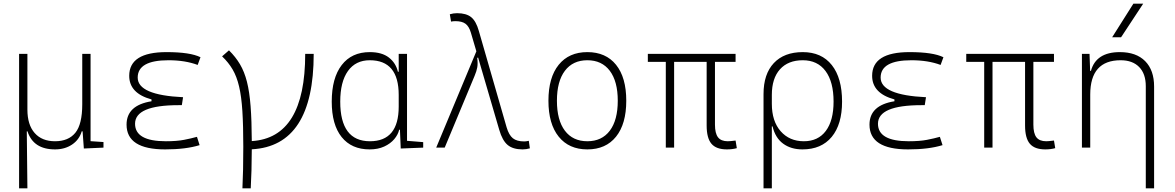

<svg xmlns="http://www.w3.org/2000/svg" viewBox="-20 -815 6485 1060"><path d="M283.7 9.8Q164.1 9.8 131.8 -89.8H127.9L131.3 224.6H85.4V-517.6H131.3V-210Q131.3 -126 171.4 -80.6Q211.4 -35.2 283.7 -35.2Q357.9 -35.2 396 -82Q434.1 -128.9 434.1 -239.3V-517.6H480V-35.6L551.3 -30.8V0L442.9 4.9L436 -89.8H431.2Q417.5 -43.5 377.7 -16.8Q337.9 9.8 283.7 9.8Z M891.6 9.8Q678.7 9.8 678.7 -127Q678.7 -233.9 816.4 -255.9V-266.1Q693.4 -299.8 693.4 -396.5Q693.4 -527.3 899.4 -527.3Q1029.8 -527.3 1086.9 -499L1071.3 -456.5Q1002.4 -482.4 910.2 -482.4Q740.2 -482.4 740.2 -386.7Q740.2 -290 990.7 -278.3L983.9 -234.4H965.8Q725.6 -234.4 725.6 -131.8Q725.6 -35.2 895.5 -35.2Q956.1 -35.2 996.1 -43Q1036.1 -50.8 1067.4 -59.6L1082 -13.7Q1005.9 9.8 891.6 9.8Z M1318.4 224.6Q1320.8 176.8 1322 119.4Q1323.2 62 1323.2 -4.9Q1323.2 -121.1 1318.1 -201.7Q1313 -282.2 1300 -337.4Q1287.1 -392.6 1264.2 -431.6Q1241.2 -470.7 1206.1 -503.9L1244.1 -537.1Q1280.8 -501 1304.9 -460.2Q1329.1 -419.4 1343.3 -363.8Q1357.4 -308.1 1363.5 -228.8Q1369.6 -149.4 1370.1 -36.1Q1665 -54.2 1665 -517.6H1711.9Q1711.9 -8.8 1370.1 9.3Q1369.6 133.8 1364.3 224.6Z M2020.5 9.8Q1920.9 9.8 1866.2 -58.3Q1811.5 -126.5 1811.5 -253.9Q1811.5 -384.3 1866.5 -455.8Q1921.4 -527.3 2021.5 -527.3Q2088.4 -527.3 2127 -497.3Q2165.5 -467.3 2176.8 -418.9H2181.2V-517.6H2227.1V-37.6L2316.4 -30.3V0L2192.4 4.9L2188 -98.6H2183.6Q2177.7 -71.8 2156.7 -46.9Q2135.7 -22 2101.3 -6.1Q2066.9 9.8 2020.5 9.8ZM2181.2 -226.6V-291Q2181.2 -482.4 2021.5 -482.4Q1943.4 -482.4 1900.9 -422.9Q1858.4 -363.3 1858.4 -253.9Q1858.4 -35.2 2022.5 -35.2Q2181.2 -35.2 2181.2 -226.6Z M2865.2 9.8Q2812 9.8 2782.7 -14.6Q2753.4 -39.1 2736.3 -98.1L2619.6 -497.1L2614.7 -495.6Q2618.7 -464.8 2615 -443.6Q2611.3 -422.4 2600.1 -396L2435.1 0H2388.2L2609.9 -531.7L2579.6 -634.8Q2569.3 -669.4 2550 -683.8Q2530.8 -698.2 2493.7 -698.2Q2481.9 -698.2 2470.2 -695.8L2463.4 -736.3Q2483.4 -742.2 2503.4 -742.2Q2554.2 -742.2 2581.3 -720.2Q2608.4 -698.2 2623.5 -644.5L2776.9 -112.3Q2789.6 -69.3 2811.3 -51.8Q2833 -34.2 2875 -34.2Q2884.3 -34.2 2899.4 -37.6L2905.3 3.9Q2885.3 9.8 2865.2 9.8Z M3222.7 9.8Q3121.1 9.8 3064.5 -60.5Q3007.8 -130.9 3007.8 -258.8Q3007.8 -387.2 3064.5 -457.3Q3121.1 -527.3 3222.7 -527.3Q3324.7 -527.3 3381.1 -457.3Q3437.5 -387.2 3437.5 -258.8Q3437.5 -130.9 3381.1 -60.5Q3324.7 9.8 3222.7 9.8ZM3222.7 -35.2Q3302.7 -35.2 3346.7 -93.5Q3390.6 -151.9 3390.6 -258.8Q3390.6 -365.7 3346.7 -424.1Q3302.7 -482.4 3222.7 -482.4Q3142.6 -482.4 3098.6 -424.1Q3054.7 -365.7 3054.7 -258.8Q3054.7 -151.9 3098.6 -93.5Q3142.6 -35.2 3222.7 -35.2Z M3993.2 9.8Q3934.1 9.8 3907.7 -21.5Q3881.3 -52.7 3881.3 -122.1V-473.6H3701.7V0H3655.8V-473.6H3556.6V-517.6H4041V-473.6H3927.2V-127Q3927.2 -78.6 3944.1 -56.9Q3960.9 -35.2 3998 -35.2Q4004.4 -35.2 4014.6 -36.1Q4024.9 -37.1 4041 -39.1L4047.9 2.9Q4023.4 9.8 3993.2 9.8Z M4410.2 9.8Q4346.7 9.8 4303.5 -22Q4260.3 -53.7 4245.1 -117.2H4241.2V224.6H4195.3V-295.4Q4195.3 -406.2 4252.2 -466.8Q4309.1 -527.3 4412.1 -527.3Q4515.6 -527.3 4572.3 -455.8Q4628.9 -384.3 4628.9 -253.9Q4628.9 -128.4 4571.8 -59.3Q4514.6 9.8 4410.2 9.8ZM4241.2 -242.2Q4241.2 -146 4289.8 -90.6Q4338.4 -35.2 4418 -35.2Q4496.6 -35.2 4539.3 -92.3Q4582 -149.4 4582 -253.9Q4582 -363.3 4537.6 -422.9Q4493.2 -482.4 4412.1 -482.4Q4331.1 -482.4 4286.1 -432.4Q4241.2 -382.3 4241.2 -291Z M4993.2 9.8Q4780.3 9.8 4780.3 -127Q4780.3 -233.9 4918 -255.9V-266.1Q4794.9 -299.8 4794.9 -396.5Q4794.9 -527.3 5001 -527.3Q5131.3 -527.3 5188.5 -499L5172.9 -456.5Q5104 -482.4 5011.7 -482.4Q4841.8 -482.4 4841.8 -386.7Q4841.8 -290 5092.3 -278.3L5085.4 -234.4H5067.4Q4827.1 -234.4 4827.1 -131.8Q4827.1 -35.2 4997.1 -35.2Q5057.6 -35.2 5097.7 -43Q5137.7 -50.8 5168.9 -59.6L5183.6 -13.7Q5107.4 9.8 4993.2 9.8Z M5751 9.8Q5691.9 9.8 5665.5 -21.5Q5639.2 -52.7 5639.2 -122.1V-473.6H5459.5V0H5413.6V-473.6H5314.5V-517.6H5798.8V-473.6H5685.1V-127Q5685.1 -78.6 5701.9 -56.9Q5718.8 -35.2 5755.9 -35.2Q5762.2 -35.2 5772.5 -36.1Q5782.7 -37.1 5798.8 -39.1L5805.7 2.9Q5781.2 9.8 5751 9.8Z M6305.7 224.6V-338.9Q6305.7 -407.7 6269 -445.1Q6232.4 -482.4 6167 -482.4Q5999 -482.4 5999 -293V0H5953.1V-517.6H5995.1L5998.5 -423.8H6002.9Q6031.2 -527.3 6162.6 -527.3Q6252.9 -527.3 6302.2 -477.5Q6351.6 -427.7 6351.6 -336.9V224.6ZM6120.1 -609.4 6237.3 -794.9H6291.5L6169.4 -609.4Z"/></svg>

Font: Cascadia Code NF ExtraLight
Style: Regular
Weight: 200
Monospace: yes
Designer: Aaron Bell
Foundry: Saja Typeworks
Version: Version 2404.023; ttfautohint (v1.8.4)